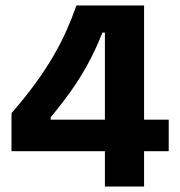

<svg xmlns="http://www.w3.org/2000/svg" viewBox="-20 -681 658 701"><path d="M22 -129V-268Q71 -324 108.5 -375.5Q146 -427 174 -475Q202 -523 222.5 -569Q243 -615 259 -661H506V0H363V-562H354Q330 -501 300.5 -447Q271 -393 236.5 -345Q202 -297 165 -253V-244H596V-129Z"/></svg>

Font: Bricolage Grotesque 18pt
Style: Bold
Weight: 700
Designer: Mathieu Triay
Foundry: Atelier Triay
Version: Version 1.000;gftools[0.9.30]